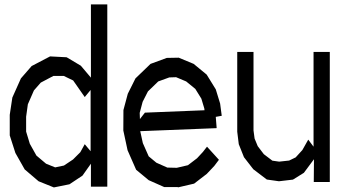

<svg xmlns="http://www.w3.org/2000/svg" viewBox="-20 -840 1554 865"><path d="M23.9 -322.8 35.6 -400.4 74.2 -486.8 122.6 -542.5 205.6 -585.9 280.3 -582 344.2 -543.9 389.6 -490.2V-820.3H463.4V1H389.6V-102.5L351.6 -48.8L293 -9.8L222.7 4.4L153.8 -23.4L91.3 -76.7L49.3 -150.9L23.9 -230ZM97.7 -314V-247.1L114.3 -192.4L144 -139.2L187.5 -102.5L228.5 -85.9L268.1 -94.2L309.1 -121.6L341.8 -154.3L361.8 -190.4L388.2 -158.7V-434.6L361.8 -402.8L309.6 -477.5L267.1 -498H220.7L163.6 -467.8L132.8 -432.6L105.5 -370.1Z M894 -155.3 912.6 -179.2 966.3 -120.1 945.3 -92.3 911.6 -56.6 854.5 -12.7 783.2 3.9 779.8 2.9H727.5H720.2L649.9 -28.3L593.3 -75.2L554.7 -163.1L535.6 -252L536.1 -344.2L555.7 -417.5L590.3 -486.8L658.2 -552.2L731.4 -579.1L785.2 -580.1L852.5 -552.2L911.1 -503.9L952.1 -437.5L971.7 -373.5L979 -318.4L952.1 -313.5L956.1 -262.7L611.8 -249L623.5 -195.3L649.9 -135.7L684.6 -106.9L733.9 -85L776.4 -84L826.7 -95.7L867.7 -127ZM646.5 -428.2 622.6 -381.3 609.4 -331.5 610.4 -303.7 632.8 -332.5 901.4 -343.3 900.4 -351.6 887.2 -395.5 859.9 -439.5 818.8 -473.1 773.4 -492.2 742.7 -491.2 692.9 -473.1Z M1392.6 -606H1465.8V-20H1393.6L1394.5 -122.6L1349.1 -61.5L1299.8 -30.8L1236.8 -23.4L1182.1 -31.2L1121.1 -77.6L1079.1 -131.8L1055.7 -190.4L1048.8 -246.6V-606H1122.1V-252.4L1127 -215.8L1141.1 -181.6L1168.5 -145.5L1207 -116.2L1237.8 -111.8L1282.7 -116.7L1312 -130.9L1342.3 -164.1L1368.7 -210.9L1392.6 -179.2Z"/></svg>

Font: Gap Sans
Style: Regular
Weight: 400
Designer: Alexandre Liziard and Étienne Ozeray
Foundry: Interstices.io
Version: Version 1.6.1 - December 3. 2014